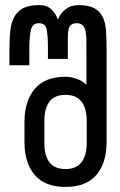

<svg xmlns="http://www.w3.org/2000/svg" viewBox="-20 -727 471 753"><path d="M320 -254Q320 -302 299.5 -328.5Q279 -355 237 -355Q194 -355 174 -328.5Q154 -302 154 -254V-165Q154 -117 174 -90.5Q194 -64 237 -64Q279 -64 299.5 -90.5Q320 -117 320 -165ZM288 -707Q328 -707 350.5 -694.5Q373 -682 383.5 -659Q394 -636 396 -603.5Q398 -571 398 -531V-169Q398 -88 358 -41Q318 6 237 6Q156 6 116 -41Q76 -88 76 -169V-250Q76 -330 116 -378Q156 -426 237 -426Q257 -426 280.5 -418Q304 -410 319 -394V-535Q319 -559 318.5 -577.5Q318 -596 314.5 -609Q311 -622 303 -629Q295 -636 281 -636Q267 -636 259.5 -630Q252 -624 249 -612.5Q246 -601 246 -585V-496H168V-535Q168 -583 163.5 -609.5Q159 -636 133 -636Q107 -636 101 -609.5Q95 -583 95 -535V-471H17V-531Q17 -571 20 -603.5Q23 -636 35 -659Q47 -682 70 -694.5Q93 -707 134 -707Q164 -707 181.5 -690.5Q199 -674 207 -650Q216 -674 237 -690.5Q258 -707 288 -707Z"/></svg>

Font: Bebas Neue Regular
Style: Regular
Weight: 400
Designer: Ryoichi Tsunekawa & LGV (GE)
Foundry: Free Software Foundation, Inc.
Version: Version 1.003 August 13, 2016